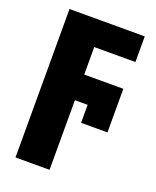

<svg xmlns="http://www.w3.org/2000/svg" viewBox="-146 -639 783 964"><g transform="rotate(20 245.0 -156.5)"><path d="M238 240H56V-553H458V-416H238V-269H447V-36H306V-132H238Z"/></g></svg>

Font: Noto Sans Display SemiCondensed Black
Style: Regular
Weight: 900
Width: 4
Designer: Monotype Design Team
Foundry: Monotype Imaging Inc.
Version: Version 1.900